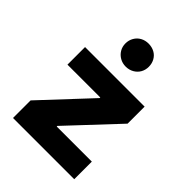

<svg xmlns="http://www.w3.org/2000/svg" viewBox="-212 -849 957 957"><g transform="rotate(45 267.0 -370.0)"><path d="M51.3 -124H231.4H482.9V0H51.3ZM290.5 -379.9 286.6 -372.1V-387.7L475.1 -383.8L231.4 -124L235.4 -131.8V-116.2L51.3 -124ZM55.2 -503.9H475.1V-383.8L290.5 -379.9H55.2ZM184.6 -659.2Q184.6 -682.1 195.6 -700.9Q206.5 -719.7 225.3 -730Q244.1 -740.2 267.1 -740.2Q290.5 -740.2 309.6 -730Q328.6 -719.7 339.1 -700.9Q349.6 -682.1 349.6 -659.2Q349.6 -636.2 339.1 -617.9Q328.6 -599.6 309.6 -588.9Q290.5 -578.1 267.1 -578.1Q244.1 -578.1 225.3 -588.9Q206.5 -599.6 195.6 -617.9Q184.6 -636.2 184.6 -659.2Z"/></g></svg>

Font: Wanted Sans Variable
Style: Regular
Weight: 400
Designer: Original Design by Kil Hyung-jin and Kang Hanbin, Wanted Lab, Inc; Hangeul from Source Han Sans by Jang Soo-young and Ka
Foundry: Wanted Lab, Inc.
Version: Version 1.003;Glyphs 3.2 (3227)